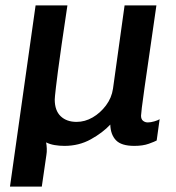

<svg xmlns="http://www.w3.org/2000/svg" viewBox="-20 -531 652 712"><path d="M17 161 112 -511H230Q217 -425 208.5 -365.5Q200 -306 195 -268Q190 -230 187.5 -208Q185 -186 184 -176Q183 -166 183 -162Q183 -121 205 -100Q227 -79 264 -79Q295 -79 323.5 -95.5Q352 -112 373 -140Q394 -168 399 -202L442 -511H560Q545 -406 534 -330.5Q523 -255 516 -206Q509 -157 506 -132Q503 -107 503 -102Q503 -89 510.5 -83Q518 -77 528 -77Q539 -77 552.5 -81Q566 -85 572 -89L561 -10Q554 -6 532 2Q510 10 478 10Q430 10 410 -11Q390 -32 389 -69Q361 -39 317 -14.5Q273 10 219 10Q200 10 182.5 7Q165 4 151 -3Q153 7 153.5 20Q154 33 152 44L135 161Z"/></svg>

Font: Chivo Medium Medium
Style: Italic
Weight: 500
Italic angle: -8.05°
Version: Version 2.002